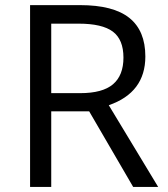

<svg xmlns="http://www.w3.org/2000/svg" viewBox="-20 -734 658 754"><path d="M181.2 -296.9V0H98.1V-713.9H293.9Q425.3 -713.9 488 -663.6Q550.8 -613.3 550.8 -512.2Q550.8 -370.6 407.2 -320.8L601.1 0H502.9L330.1 -296.9ZM181.2 -368.2H294.9Q382.8 -368.2 423.8 -403.1Q464.8 -438 464.8 -507.8Q464.8 -578.6 423.1 -609.9Q381.3 -641.1 289.1 -641.1H181.2Z"/></svg>

Font: Sahel FD
Style: FD
Weight: 400
Foundry: Saber Rastikerdar (saber.rastikerdar@gmail.com)
Version: Version 3.3.1